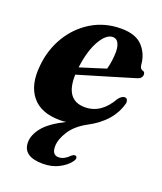

<svg xmlns="http://www.w3.org/2000/svg" viewBox="-126 -532 698 828"><g transform="rotate(20 223.5 -118.0)"><path d="M289.5 157Q273 180 241 196.5Q209 213 168 213Q76.5 213 76.5 147.5Q76.5 114 104.2 79Q132 44 201.5 9Q192.5 10.5 186.2 10.8Q180 11 172.5 11Q85.5 11 44.2 -40Q3 -91 12.5 -180.5Q19.5 -256 56.5 -317.2Q93.5 -378.5 153.2 -414.5Q213 -450.5 288 -450.5Q355 -450.5 386.5 -416.2Q418 -382 421.5 -333Q423.5 -315 435.5 -312Q446.5 -309.5 446.5 -298Q447 -289.5 441.2 -282.5Q435.5 -275.5 420.5 -271.5Q378.5 -259 309.2 -238Q240 -217 168.5 -196Q164.5 -78 255 -78Q329.5 -78 375.5 -159.5Q390 -178 403.5 -177.5Q411.5 -177 414.8 -170.5Q418 -164 417 -156Q394.5 -65.5 292 -11.5Q241 16 216.8 54.2Q192.5 92.5 192.5 124.5Q192.5 163.5 222 163.5Q235.5 163.5 248 156.8Q260.5 150 271 139Q282.5 129 290.5 132Q295 133.5 296 140Q297 146.5 289.5 157ZM266 -404Q236 -404 208.8 -357Q181.5 -310 171.5 -230.5Q201 -239.5 230.8 -249Q260.5 -258.5 289 -267.5Q294.5 -288.5 297 -307.2Q299.5 -326 300 -347Q300 -373 291.5 -388.5Q283 -404 266 -404Z"/></g></svg>

Font: Fraunces 144pt Soft
Style: Bold Italic
Weight: 700
Italic angle: -16°
Version: Version 1.000;[b76b70a41]